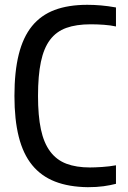

<svg xmlns="http://www.w3.org/2000/svg" viewBox="-20 -768 532 798"><path d="M345 10Q266 9 208.5 -13.5Q151 -36 113.5 -82Q76 -128 58 -199.5Q40 -271 40 -369Q40 -470 58 -542Q76 -614 113 -659.5Q150 -705 207 -726.5Q264 -748 343 -748Q370 -748 399.5 -745.5Q429 -743 462 -737V-658Q440 -663 411.5 -665Q383 -667 357 -667Q297 -667 255.5 -652Q214 -637 188 -602.5Q162 -568 150 -511Q138 -454 138 -369Q138 -287 150 -230.5Q162 -174 188.5 -138.5Q215 -103 256 -87.5Q297 -72 354 -72Q374 -72 404.5 -74Q435 -76 462 -81V-4Q439 2 410.5 6Q382 10 345 10Z"/></svg>

Font: Encode Sans Compressed
Style: Medium
Weight: 500
Designer: Pablo Impallari, Andres Torresi
Foundry: Pablo Impallari, Andres Torresi
Version: Version 1.000; ttfautohint (v1.00) -l 8 -r 50 -G 200 -x 14 -